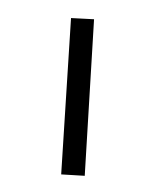

<svg xmlns="http://www.w3.org/2000/svg" viewBox="-112 -444 602 719"><g transform="rotate(-20 188.5 -84.5)"><path d="M255.9 -370.6 335.4 -336.9 102.1 202.1 21 167Z"/></g></svg>

Font: Vazir Medium WOL
Style: Medium-WOL
Weight: 500
Designer: Saber Rastikerdar
Foundry: Saber Rastikerdar
Version: Version 27.0.1